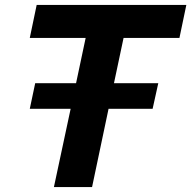

<svg xmlns="http://www.w3.org/2000/svg" viewBox="-20 -760 777 780"><path d="M199 0 267 -318H101L123 -422H289L328 -606H101L129 -740H737L709 -606H482L443 -422H623L600 -318H421L354 0Z"/></svg>

Font: Be Vietnam Pro
Style: Bold Italic
Weight: 700
Italic angle: -12°
Designer: Lam Bao, Tony Le, Vietanh Nguyen
Foundry: Yellow Type Foundry
Version: Version 1.002; ttfautohint (v1.8.3)